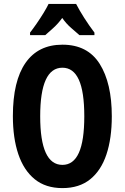

<svg xmlns="http://www.w3.org/2000/svg" viewBox="-20 -1005 639 984"><path d="M553 -409Q553 -296 525.5 -213.5Q498 -131 442 -86Q386 -41 300 -41Q214 -41 158 -86.5Q102 -132 74 -214.5Q46 -297 46 -410Q46 -590 111 -683Q176 -776 300 -776Q429 -776 491 -677.5Q553 -579 553 -409ZM186 -409Q186 -160 300 -160Q356 -160 384 -221.5Q412 -283 412 -409Q412 -535 384 -596.5Q356 -658 300 -658Q186 -658 186 -409ZM370 -985Q387 -952 411.5 -913.5Q436 -875 464 -838V-825H387Q370 -840 344.5 -862Q319 -884 299 -913Q278 -884 252.5 -861Q227 -838 212 -825H134V-838Q149 -857 168 -884.5Q187 -912 203.5 -939Q220 -966 229 -985Z"/></svg>

Font: Noto Sans Tamil UI ExtraCondensed
Style: Bold
Weight: 700
Width: 2
Designer: Jelle Bosma - Monotype Design Team
Foundry: Monotype Imaging Inc.
Version: Version 2.004; ttfautohint (v1.8.4.7-5d5b)